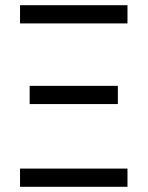

<svg xmlns="http://www.w3.org/2000/svg" viewBox="-20 -718 567 738"><path d="M57 -628V-698H470V-628ZM94 -318V-388H433V-318ZM57 0V-70H470V0Z"/></svg>

Font: IBM Plex Sans Condensed
Style: Regular
Weight: 400
Width: 3
Designer: Mike Abbink, Paul van der Laan, Pieter van Rosmalen
Foundry: Bold Monday
Version: Version 3.201